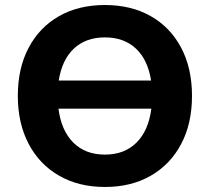

<svg xmlns="http://www.w3.org/2000/svg" viewBox="-20 -735 835 765"><path d="M398 10Q294 10 215.5 -35Q137 -80 94 -162Q51 -244 51 -353Q51 -463 94 -544.5Q137 -626 215 -670.5Q293 -715 398 -715Q503 -715 581 -670.5Q659 -626 702 -544.5Q745 -463 745 -353Q745 -243 702 -161.5Q659 -80 581 -35Q503 10 398 10ZM398 -119Q476 -119 524 -167Q572 -215 583 -302H213Q224 -215 272 -167Q320 -119 398 -119ZM214 -414H582Q569 -497 521.5 -541.5Q474 -586 398 -586Q322 -586 274.5 -541.5Q227 -497 214 -414Z"/></svg>

Font: Chiron GoRound TC
Style: Bold
Weight: 700
Designer: Ryoko NISHIZUKA 西塚涼子 (kana, bopomofo & ideographs); Paul D. Hunt (Latin, Greek & Cyrillic); Sandoll Communications 산돌커뮤니
Foundry: Adobe
Version: Version 1.000;hotconv 1.1.1;makeotfexe 2.6.0